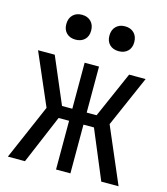

<svg xmlns="http://www.w3.org/2000/svg" viewBox="-115 -866 830 955"><g transform="rotate(15 300.0 -388.5)"><path d="M15 0 138 -284 23 -550H109L210 -313H263V-550H337V-313H388L492 -550H577L462 -287L585 0H496L391 -251H337V0H263V-251H209L103 0ZM411 -649Q382 -649 364.5 -666Q347 -683 347 -712Q347 -742 364.5 -759.5Q382 -777 411 -777Q440 -777 457.5 -759.5Q475 -742 475 -712Q475 -683 457.5 -666Q440 -649 411 -649ZM189 -649Q160 -649 142.5 -666Q125 -683 125 -712Q125 -742 142.5 -759.5Q160 -777 189 -777Q218 -777 235.5 -759.5Q253 -742 253 -712Q253 -683 235.5 -666Q218 -649 189 -649Z"/></g></svg>

Font: JetBrains Mono NL
Style: Regular
Weight: 400
Monospace: yes
Designer: Philipp Nurullin, Konstantin Bulenkov
Foundry: JetBrains
Version: Version 2.305; ttfautohint (v1.8.4.7-5d5b)